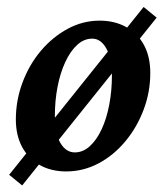

<svg xmlns="http://www.w3.org/2000/svg" viewBox="-20 -494 486 562"><path d="M173.8 7.8Q129.9 7.8 96.7 -10.7Q63.5 -29.3 44.9 -63.5Q26.4 -97.7 26.4 -144.5Q26.4 -200.2 45.9 -252.4Q65.4 -304.7 99.6 -345.2Q133.8 -385.7 178.2 -409.7Q222.7 -433.6 271.5 -433.6Q315.4 -433.6 349.1 -415Q382.8 -396.5 401.4 -362.3Q419.9 -328.1 419.9 -280.3Q419.9 -224.6 400.4 -172.9Q380.9 -121.1 346.7 -80.1Q312.5 -39.1 268.1 -15.6Q223.6 7.8 173.8 7.8ZM199.2 -47.9Q222.7 -47.9 242.7 -65.9Q262.7 -84 277.3 -115.2Q292 -146.5 299.8 -187.5Q307.6 -228.5 307.6 -273.4Q307.6 -322.3 291.5 -351.6Q275.4 -380.9 250 -380.9Q225.6 -380.9 205.6 -362.3Q185.5 -343.8 170.9 -312Q156.2 -280.3 148.4 -239.7Q140.6 -199.2 140.6 -154.3Q140.6 -103.5 156.7 -75.7Q172.9 -47.9 199.2 -47.9ZM44.9 48.8 6.8 17.6 400.4 -473.6 438.5 -442.4Z"/></svg>

Font: Crimson Pro SemiBold
Style: Italic
Weight: 600
Italic angle: -12°
Designer: Jacques Le Bailly
Foundry: Baron von Fonthausen
Version: Version 1.003